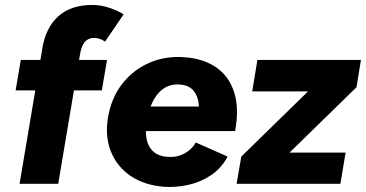

<svg xmlns="http://www.w3.org/2000/svg" viewBox="-20 -742 1477 775"><path d="M59 0 151 -547Q164 -629 214.5 -675.5Q265 -722 353 -722Q387 -722 421.5 -710.5Q456 -699 479 -684L404 -574Q393 -582 381.5 -585.5Q370 -589 360 -589Q336 -589 322 -572.5Q308 -556 302 -517L215 0ZM43 -377 64 -500H412L391 -377Z M643 12Q564 6 508.5 -31Q453 -68 428 -129.5Q403 -191 416 -268Q429 -346 472.5 -402.5Q516 -459 581.5 -488Q647 -517 724 -511Q800 -506 852 -470.5Q904 -435 925 -370Q946 -305 929 -213H569Q569 -178 580 -155.5Q591 -133 611 -121.5Q631 -110 657 -109Q695 -106 725.5 -123Q756 -140 770 -167L899 -110Q873 -62 830.5 -34Q788 -6 739 4.5Q690 15 643 12ZM588 -312H783Q781 -351 762 -375Q743 -399 703 -401Q662 -403 633 -379Q604 -355 588 -312Z M1035 -15 954 -110 1342 -489 1419 -390ZM935 0 954 -110 1047 -126H1375L1354 0ZM998 -373 1019 -500H1437L1419 -390L1321 -373Z"/></svg>

Font: Figtree ExtraBold
Style: Italic
Weight: 800
Italic angle: -9.5°
Foundry: Erik Kennedy
Version: Version 2.001;gftools[0.9.30]